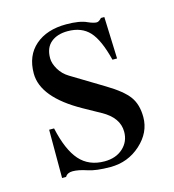

<svg xmlns="http://www.w3.org/2000/svg" viewBox="-79 -526 546 603"><g transform="rotate(-15 194.5 -224.5)"><path d="M156 -301 260 -238Q310 -208 329 -182Q348 -156 348 -115Q348 -65 306.5 -27.5Q265 10 208 10Q161 10 135 1Q108 -8 89 -8Q72 -8 65 4H52V-153H68Q84 -80 114 -46Q144 -12 195 -12Q232 -12 255 -33Q278 -54 278 -86Q278 -132 225 -161L171 -191Q51 -258 51 -336Q51 -394 88.5 -426.5Q126 -459 189 -459Q233 -459 256 -448Q274 -440 284 -440Q291 -440 300 -450H311L316 -314H301Q284 -382 258.5 -409.5Q233 -437 188 -437Q154 -437 133.5 -420Q113 -403 113 -369Q113 -352 124.5 -332.5Q136 -313 156 -301Z"/></g></svg>

Font: STIX Math
Style: Regular
Weight: 400
Designer: MicroPress Inc., with final additions and corrections provided by Coen Hoffman, Elsevier (retired)
Version: Version 1.1.1